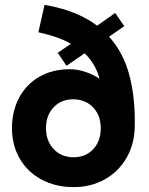

<svg xmlns="http://www.w3.org/2000/svg" viewBox="-20 -753 611 785"><path d="M29 -229Q29 -299 58.5 -354Q88 -409 141.5 -439.5Q195 -470 265 -470Q296 -470 328 -459.5Q360 -449 387 -431Q371 -492 326 -535L252 -484L216 -537L270 -574Q220 -603 137 -621L162 -733Q294 -711 377 -648L451 -700L488 -646L426 -603Q485 -537 509 -445.5Q533 -354 531 -241Q531 -168 499 -110.5Q467 -53 410 -20.5Q353 12 281 12Q208 12 150.5 -18.5Q93 -49 61 -104Q29 -159 29 -229ZM281 -110Q330 -110 361 -143Q392 -176 392 -229Q392 -281 360.5 -314Q329 -347 279 -347Q230 -347 199 -314Q168 -281 168 -229Q168 -177 199.5 -143.5Q231 -110 281 -110Z"/></svg>

Font: Oak Sans
Style: Bold
Weight: 700
Designer: Erik Kennedy, Walven
Foundry: Erik Kennedy, Walven
Version: Version 1.000